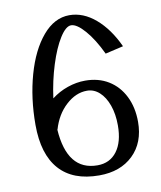

<svg xmlns="http://www.w3.org/2000/svg" viewBox="-85 -829 753 900"><g transform="rotate(-10 291.5 -379.0)"><path d="M441 -213Q441 -134 407.5 -89.5Q374 -45 315 -45Q171 -45 158 -243H159Q179 -312 226 -355Q273 -398 326 -398Q359 -398 385 -374.5Q411 -351 426 -309Q441 -267 441 -213ZM537 -213Q537 -282 510.5 -335Q484 -388 436.5 -417Q389 -446 326 -446Q284 -446 242 -431.5Q200 -417 165 -390Q176 -472 199.5 -546.5Q223 -621 252 -667Q281 -713 306 -713Q333 -713 371 -669.5Q409 -626 443 -554L529 -574Q489 -661 430.5 -711Q372 -761 306 -761Q235 -761 179 -695Q123 -629 92 -519Q61 -409 61 -282Q61 -142 125.5 -69.5Q190 3 315 3Q416 3 476.5 -55.5Q537 -114 537 -213Z"/></g></svg>

Font: LXGW Marker Gothic
Style: Regular
Weight: 400
Version: Version 1.001